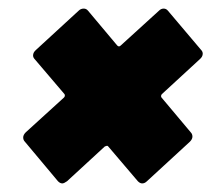

<svg xmlns="http://www.w3.org/2000/svg" viewBox="-20 -534 492 447"><path d="M452 -409Q452 -402 445 -396L357 -315Q355 -313 355 -310.5Q355 -308 356 -307L424 -226Q428 -222 428 -216Q428 -210 422 -204L322 -112Q317 -107 311 -107Q306 -107 301 -112L232 -193Q231 -195 228.5 -194.5Q226 -194 224 -193L136 -112Q129 -107 125 -107Q120 -107 115 -112L38 -204Q34 -208 34 -214Q34 -220 40 -226L129 -307Q131 -309 131 -311.5Q131 -314 130 -315L61 -396Q57 -400 57 -405Q57 -412 64 -418L163 -509Q168 -514 175 -514Q181 -514 185 -509L253 -428Q255 -426 257 -426Q259 -426 261 -428L350 -509Q355 -514 361 -514Q367 -514 371 -509L448 -418Q452 -414 452 -409Z"/></svg>

Font: Barlow Black
Style: Italic
Weight: 900
Italic angle: -7°
Designer: Jeremy Tribby
Foundry: Tribby Type
Version: Version 1.408